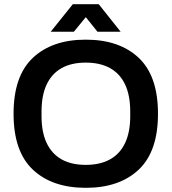

<svg xmlns="http://www.w3.org/2000/svg" viewBox="-20 -888 822 920"><path d="M391 12Q230 12 137.5 -75Q45 -162 45 -343Q45 -524 137.5 -611Q230 -698 391 -698Q552 -698 644.5 -611Q737 -524 737 -343Q737 -162 644.5 -75Q552 12 391 12ZM391 -98Q460 -98 507.5 -124.5Q555 -151 579.5 -203Q604 -255 604 -331V-353Q604 -431 579.5 -483Q555 -535 507.5 -561.5Q460 -588 391 -588Q322 -588 275 -561.5Q228 -535 203.5 -483Q179 -431 179 -353V-331Q179 -255 203.5 -203Q228 -151 275 -124.5Q322 -98 391 -98ZM223 -736 329 -868H453L558 -736H447L363 -841L419 -840L334 -736Z"/></svg>

Font: Archivo Variable SemiBold
Style: Regular
Weight: 600
Designer: Hector Gatti
Foundry: Omnibus-Type
Version: Version 2.001